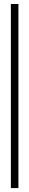

<svg xmlns="http://www.w3.org/2000/svg" viewBox="-20 -770 145 954"><path d="M34 164.5V-750H71.5V164.5Z"/></svg>

Font: Imbue Thin 10pt
Style: Bold
Weight: 700
Version: Version 1.102